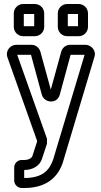

<svg xmlns="http://www.w3.org/2000/svg" viewBox="-20 -725 507 960"><path d="M102 165H101V125C144 125 179 104 190 69L214 -4C215 -6 215 -10 215 -12V-26C215 -29 215 -32 214 -34L66 -451H135L189 -252C201 -209 266 -203 279 -252L333 -451H403L246 72C228 124 195 165 102 165ZM102 215C216 215 271 157 294 88L452 -440C463 -472 436 -501 407 -501H331C308 -501 291 -485 286 -466L234 -277L182 -466C177 -485 160 -501 137 -501H62C32 -501 6 -472 17 -439L165 -22V-16L142 55C140 62 128 75 100 75H88C68 75 51 92 51 112V177C51 198 68 215 89 215ZM319 -594V-655H370V-594ZM420 -591V-658C420 -684 399 -705 373 -705H316C290 -705 269 -684 269 -658V-591C269 -565 290 -544 316 -544H373C399 -544 420 -565 420 -591ZM99 -594V-655H151V-594ZM201 -591V-658C201 -684 180 -705 154 -705H96C70 -705 49 -684 49 -658V-591C49 -565 70 -544 96 -544H154C180 -544 201 -565 201 -591Z"/></svg>

Font: DIN Rundschrift
Style: BreitKont
Weight: 400
Width: 7
Version: Version 1.027